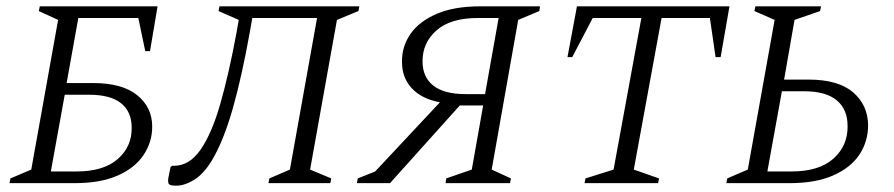

<svg xmlns="http://www.w3.org/2000/svg" viewBox="-20 -580 2831 608"><path d="M106 -560H479L455 -418H440L418 -523H228L191 -317H275Q367 -317 414.5 -278.5Q462 -240 462 -179Q462 -130 434.5 -89Q407 -48 352.5 -24Q298 0 216 0H10L13 -15L79 -43L164 -517L103 -545ZM141 -37H222Q308 -37 353 -76.5Q398 -116 397 -176Q397 -226 363.5 -253Q330 -280 262 -280H185Z M830 0 833 -15 898 -43 984 -523H779L771 -478Q746 -338 717 -236Q688 -134 651 -72Q624 -28 594 -10Q564 8 538 8Q519 8 515 3Q511 -2 513 -16L520 -51L525 -55H531Q580 -55 615.5 -106.5Q651 -158 678 -252.5Q705 -347 729 -477L736 -517L672 -545L675 -560H1118L1115 -545L1047 -517L962 -43L1029 -15L1026 0Z M1215 0H1110L1113 -15L1168 -37L1373 -256Q1315 -267 1284 -300.5Q1253 -334 1253 -383Q1252 -432 1279.5 -472Q1307 -512 1362.5 -536Q1418 -560 1501 -560H1690L1688 -545L1621 -517L1537 -43L1598 -15L1595 0H1391L1393 -15L1474 -43L1510 -246H1436ZM1455 -282H1516L1559 -523H1493Q1407 -523 1362.5 -484Q1318 -445 1318 -386Q1318 -336 1352 -309Q1386 -282 1455 -282Z M1831 0 1834 -15 1923 -43 2011 -523H1857L1792 -399H1777L1807 -560H2290L2262 -399H2246L2228 -523H2075L1987 -43L2067 -15L2064 0Z M2372 -560H2580L2577 -545L2496 -517L2463 -328H2540Q2634 -328 2681 -288Q2728 -248 2729 -184Q2729 -132 2701.5 -90.5Q2674 -49 2618.5 -24.5Q2563 0 2480 0H2280L2283 -15L2348 -43L2433 -517L2369 -545ZM2410 -37H2486Q2574 -37 2619.5 -78Q2665 -119 2664 -181Q2664 -234 2629.5 -262.5Q2595 -291 2527 -291H2456Z"/></svg>

Font: Spectral SC Light
Style: Italic
Weight: 300
Italic angle: -10°
Designer: Jean-Baptiste Levee
Foundry: Production Type
Version: Version 2.001